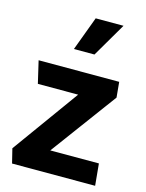

<svg xmlns="http://www.w3.org/2000/svg" viewBox="-114 -823 678 893"><g transform="rotate(15 224.5 -376.5)"><path d="M234 -753H368L272 -589H173ZM423 -422 189 -105H423L433 0H33L16 -69L247 -389H53L28 -496H416Z"/></g></svg>

Font: Palanquin Dark
Style: Regular
Weight: 400
Designer: Pria Ravichandran
Version: Version 1.001